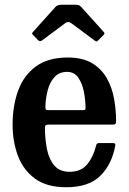

<svg xmlns="http://www.w3.org/2000/svg" viewBox="-20 -775 542 808"><path d="M33 -250Q33 -330 56.5 -394Q80 -458 131.2 -495.5Q182.5 -533 265.5 -533Q327.5 -533 367.2 -509.2Q407 -485.5 429.2 -446.2Q451.5 -407 460 -359.8Q468.5 -312.5 468.5 -266.5Q468.5 -256 465.2 -253.2Q462 -250.5 451 -250.5H184Q175 -250.5 172 -247.5Q169 -244.5 169 -236Q169.5 -186.5 178.2 -144.8Q187 -103 209.5 -77.5Q232 -52 272.5 -52Q321 -52 346.8 -83.2Q372.5 -114.5 384 -161Q385 -166.5 387.8 -169.8Q390.5 -173 398.5 -173H454Q462 -173 464 -170.5Q466 -168 465 -162Q451 -83.5 402.2 -35.2Q353.5 13 258.5 13Q176.5 13 127 -23.5Q77.5 -60 55.2 -120Q33 -180 33 -250ZM185 -311.5H326Q336 -311.5 338 -313Q340 -314.5 340 -321Q340 -352.5 333.2 -387.8Q326.5 -423 309.8 -447.8Q293 -472.5 262.5 -472.5Q229.5 -472.5 209.5 -450.8Q189.5 -429 180.8 -395.2Q172 -361.5 171 -326Q171 -317.5 172.8 -314.5Q174.5 -311.5 185 -311.5ZM138.5 -607.5 120.5 -626.5Q115 -632 114.8 -634Q114.5 -636 120 -642L214 -746.5Q221.5 -755 240.5 -755H298Q308 -755 312.2 -753Q316.5 -751 321 -746.5L417 -640Q422.5 -634.5 416 -628L393.5 -605.5Q388 -600 386 -600.2Q384 -600.5 377.5 -605L280 -677.5Q267 -687 255 -678L156.5 -604.5Q148 -598 138.5 -607.5Z"/></svg>

Font: Besley* Narrow Semi
Style: Regular
Weight: 600
Width: 4
Designer: Owen Earl
Foundry: indestructible type*
Version: Version 3.000; ttfautohint (v1.8.3)